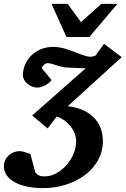

<svg xmlns="http://www.w3.org/2000/svg" viewBox="-79 -742 648 991"><path d="M549 -447 458 -516 413 -454C410 -453 394 -449 390 -449C343 -449 273 -500 196 -500C96 -500 39 -423 39 -354C39 -321 77 -290 113 -290C137 -290 174 -308 187 -329L136 -391C144 -404 151 -416 167 -416C195 -416 227 -393 278 -393C299 -393 337 -389 364 -390L87 -146L167 -79L214 -141C260 -126 314 -75 314 -13C314 82 226 168 156 168C148 168 119 172 103 147L78 53C60 46 37 38 21 38C-20 38 -59 72 -59 115C-59 189 28 229 145 229C304 229 452 132 452 -13C452 -117 382 -181 271 -194ZM527 -722H444L339 -628L270 -722H187L264 -551H382Z"/></svg>

Font: Veleka
Style: Bold Italic
Weight: 700
Italic angle: -12°
Designer: Stefan Peev, Context Ltd, 2016; SIL International, 1997-2014.
Foundry: Stefan Peev, Context Ltd, 2016
Version: Version 5.000